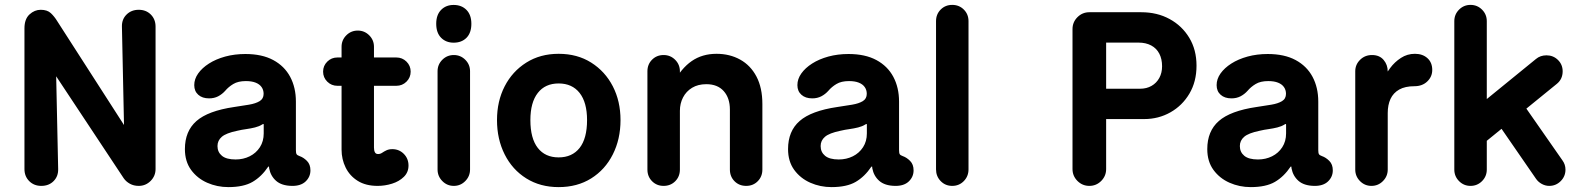

<svg xmlns="http://www.w3.org/2000/svg" viewBox="-20 -750 6451 785"><path d="M148.8 10Q119 10 99.5 -9.5Q80 -29 80 -58.8V-634.2Q80 -672 100.6 -691Q121.2 -710 146.5 -710Q173.2 -710 187.9 -696.2Q202.5 -682.5 214.2 -663.2L512 -200L488.8 -154.5L478.5 -641.2Q477.8 -671.2 497.5 -690.6Q517.2 -710 547.2 -710Q577.2 -710 596.6 -690.6Q616 -671.2 616 -641.2V-58.8Q616 -30.5 595.8 -10.2Q575.5 10 547.2 10Q526.8 10 511 1.2Q495.2 -7.5 485.8 -21.2L167.2 -502.2L207.8 -527L217.8 -58.8Q218.5 -29 199.1 -9.5Q179.8 10 148.8 10Z M913.8 15Q867.5 15 827 -2.9Q786.5 -20.8 761.2 -55.4Q736 -90 736 -140.5Q736 -213.8 783.2 -255.2Q830.5 -296.8 937.2 -312.5Q970.5 -317.5 997.8 -322Q1025 -326.5 1041.4 -336.4Q1057.8 -346.2 1057.8 -366.5Q1057.8 -382.2 1049.5 -394Q1041.2 -405.8 1025.2 -412.1Q1009.2 -418.5 985.2 -418.5Q953.5 -418.5 933.9 -406.6Q914.2 -394.8 900.5 -378.5Q888.2 -364.8 871.9 -356.2Q855.5 -347.8 834.8 -347.8Q807.2 -347.8 790.8 -362.4Q774.2 -377 774.2 -402Q774.2 -427 790.2 -449.6Q806.2 -472.2 834.4 -490.2Q862.5 -508.2 900.9 -518.8Q939.2 -529.2 983.2 -529.2Q1051.2 -529.2 1097.1 -504.5Q1143 -479.8 1166.4 -435.9Q1189.8 -392 1189.8 -334.5V-136.5Q1189.8 -124.2 1192.6 -119.6Q1195.5 -115 1204.8 -111.8Q1221 -106.2 1235.1 -92Q1249.2 -77.8 1249.2 -53.5Q1249.2 -26.8 1229.4 -8Q1209.5 10.8 1172.8 10Q1131.5 9.2 1109 -10.5Q1086.5 -30.2 1080.5 -61.5L1079.8 -68.8H1076.8Q1049.5 -28 1012.8 -6.5Q976 15 913.8 15ZM943.2 -98Q974.8 -98 1000.9 -111Q1027 -124 1042.6 -148.1Q1058.2 -172.2 1058.2 -204.5V-240.2Q1058.2 -243 1056.8 -243.1Q1055.2 -243.2 1051.5 -240.8Q1039.5 -233.2 1022.6 -229Q1005.8 -224.8 987.2 -222.2Q968.8 -219.8 949.5 -215.2Q904.2 -205.8 886.8 -190.6Q869.2 -175.5 869.2 -152.8Q869.2 -128 887.4 -113Q905.5 -98 943.2 -98Z M1523.8 10Q1475.5 10 1442.8 -10.4Q1410 -30.8 1393.2 -64.9Q1376.5 -99 1376.5 -138.2V-558.8Q1376.5 -586.2 1395.9 -605.6Q1415.2 -625 1442.8 -625Q1470.2 -625 1489.6 -605.6Q1509 -586.2 1509 -558.8V-146.8Q1509 -134.5 1512.8 -127.4Q1516.5 -120.2 1525.8 -120.2Q1535 -120.2 1542.6 -125.5Q1550.2 -130.8 1560.2 -135.5Q1570.2 -140.2 1584 -140.2Q1611.8 -140.2 1631 -120.9Q1650.2 -101.5 1650.2 -73.2Q1650.2 -45.5 1631.1 -26.9Q1612 -8.2 1583 0.9Q1554 10 1523.8 10ZM1359.5 -399.2Q1335.2 -399.2 1318.1 -416.1Q1301 -433 1301 -457.2Q1301 -481.2 1318.1 -498.1Q1335.2 -515 1359.5 -515H1600.5Q1624.8 -515 1641.9 -498.1Q1659 -481.2 1659 -457.2Q1659 -433 1641.9 -416.1Q1624.8 -399.2 1600.5 -399.2Z M1835.5 10Q1807.8 10 1788.4 -9.8Q1769 -29.5 1769 -57V-458.8Q1769 -486.2 1788.4 -505.6Q1807.8 -525 1835.5 -525Q1863 -525 1882.4 -505.6Q1901.8 -486.2 1901.8 -458.8V-57Q1901.8 -29.5 1882.4 -9.8Q1863 10 1835.5 10ZM1834.8 -575.5Q1803.5 -575.5 1783.5 -595.6Q1763.5 -615.8 1763.5 -652.8Q1763.5 -689.2 1783.4 -709.5Q1803.3 -729.8 1834.6 -729.8Q1867.2 -729.8 1887.2 -709.5Q1907.2 -689.2 1907.2 -652.8Q1907.2 -615.8 1887.4 -595.6Q1867.5 -575.5 1834.8 -575.5Z M2264 15Q2188.8 15 2131.8 -20.6Q2074.8 -56.2 2043.4 -118.6Q2012 -181 2012 -259Q2012 -336.2 2043.4 -397.2Q2074.8 -458.2 2131.8 -494.1Q2188.8 -530 2264 -530Q2340.2 -530 2397.1 -494.1Q2454 -458.2 2485.5 -397.2Q2517 -336.2 2517 -259Q2517 -181 2485.5 -118.6Q2454 -56.2 2397.1 -20.6Q2340.2 15 2264 15ZM2264 -106.5Q2319.2 -106.5 2349.8 -145.2Q2380.2 -184 2380.2 -259Q2380.2 -331.2 2349.8 -370Q2319.2 -408.8 2264 -408.8Q2209 -408.8 2178.8 -370Q2148.5 -331.2 2148.5 -259Q2148.5 -184 2178.8 -145.2Q2209 -106.5 2264 -106.5Z M2693.2 10Q2665 10 2646 -9.1Q2627 -28.2 2627 -56.8V-458.5Q2627 -487 2646 -506Q2665 -525 2693.2 -525Q2721 -525 2740.4 -505.6Q2759.8 -486.2 2759.8 -458.5V-397.5L2733 -410.2Q2765 -470.5 2808 -500.2Q2851 -530 2909.5 -530Q2963.5 -530 3006.1 -506.4Q3048.8 -482.8 3072.9 -436.9Q3097 -391 3097 -324.5V-56.8Q3097 -28.2 3078.1 -9.1Q3059.2 10 3030.8 10Q3002 10 2983.1 -9.1Q2964.2 -28.2 2964.2 -56.8V-302Q2964.2 -349.2 2939 -377.5Q2913.8 -405.8 2867.8 -405.8Q2833.8 -405.8 2809.6 -391.1Q2785.5 -376.5 2772.6 -351.6Q2759.8 -326.8 2759.8 -297V-56.8Q2759.8 -28.2 2740.8 -9.1Q2721.8 10 2693.2 10Z M3379.8 15Q3333.5 15 3293 -2.9Q3252.5 -20.8 3227.2 -55.4Q3202 -90 3202 -140.5Q3202 -213.8 3249.2 -255.2Q3296.5 -296.8 3403.2 -312.5Q3436.5 -317.5 3463.8 -322Q3491 -326.5 3507.4 -336.4Q3523.8 -346.2 3523.8 -366.5Q3523.8 -382.2 3515.5 -394Q3507.2 -405.8 3491.2 -412.1Q3475.2 -418.5 3451.2 -418.5Q3419.5 -418.5 3399.9 -406.6Q3380.2 -394.8 3366.5 -378.5Q3354.2 -364.8 3337.9 -356.2Q3321.5 -347.8 3300.8 -347.8Q3273.2 -347.8 3256.8 -362.4Q3240.2 -377 3240.2 -402Q3240.2 -427 3256.2 -449.6Q3272.2 -472.2 3300.4 -490.2Q3328.5 -508.2 3366.9 -518.8Q3405.2 -529.2 3449.2 -529.2Q3517.2 -529.2 3563.1 -504.5Q3609 -479.8 3632.4 -435.9Q3655.8 -392 3655.8 -334.5V-136.5Q3655.8 -124.2 3658.6 -119.6Q3661.5 -115 3670.8 -111.8Q3687 -106.2 3701.1 -92Q3715.2 -77.8 3715.2 -53.5Q3715.2 -26.8 3695.4 -8Q3675.5 10.8 3638.8 10Q3597.5 9.2 3575 -10.5Q3552.5 -30.2 3546.5 -61.5L3545.8 -68.8H3542.8Q3515.5 -28 3478.8 -6.5Q3442 15 3379.8 15ZM3409.2 -98Q3440.8 -98 3466.9 -111Q3493 -124 3508.6 -148.1Q3524.2 -172.2 3524.2 -204.5V-240.2Q3524.2 -243 3522.8 -243.1Q3521.2 -243.2 3517.5 -240.8Q3505.5 -233.2 3488.6 -229Q3471.8 -224.8 3453.2 -222.2Q3434.8 -219.8 3415.5 -215.2Q3370.2 -205.8 3352.8 -190.6Q3335.2 -175.5 3335.2 -152.8Q3335.2 -128 3353.4 -113Q3371.5 -98 3409.2 -98Z M3873.2 10Q3845 10 3826 -9.6Q3807 -29.2 3807 -57.5V-663.5Q3807 -691.8 3826 -710.9Q3845 -730 3873.2 -730Q3901.5 -730 3920.6 -710.9Q3939.8 -691.8 3939.8 -663.5V-57.5Q3939.8 -29.2 3920.6 -9.6Q3901.5 10 3873.2 10Z M4433.8 10Q4405.5 10 4385.2 -10.2Q4365 -30.5 4365 -58.8V-631.2Q4365 -659.5 4385.2 -679.8Q4405.5 -700 4433.8 -700H4502.5V-58.8Q4502.5 -30.5 4482.4 -10.2Q4462.2 10 4433.8 10ZM4471.5 -263.2V-387.2H4641Q4668 -387.2 4688.2 -398.9Q4708.5 -410.5 4719.9 -431.4Q4731.2 -452.2 4731.2 -479Q4731.2 -508.8 4719.9 -530.6Q4708.5 -552.5 4686.8 -564.1Q4665 -575.8 4635.2 -575.8H4471.5V-700H4646.2Q4711.2 -700 4762 -672.2Q4812.8 -644.5 4842.4 -595.5Q4872 -546.5 4872 -481.5Q4872 -416.2 4842.9 -367.1Q4813.8 -318 4765.1 -290.6Q4716.5 -263.2 4657.8 -263.2Z M5093.8 15Q5047.5 15 5007 -2.9Q4966.5 -20.8 4941.2 -55.4Q4916 -90 4916 -140.5Q4916 -213.8 4963.2 -255.2Q5010.5 -296.8 5117.2 -312.5Q5150.5 -317.5 5177.8 -322Q5205 -326.5 5221.4 -336.4Q5237.8 -346.2 5237.8 -366.5Q5237.8 -382.2 5229.5 -394Q5221.2 -405.8 5205.2 -412.1Q5189.2 -418.5 5165.2 -418.5Q5133.5 -418.5 5113.9 -406.6Q5094.2 -394.8 5080.5 -378.5Q5068.2 -364.8 5051.9 -356.2Q5035.5 -347.8 5014.8 -347.8Q4987.2 -347.8 4970.8 -362.4Q4954.2 -377 4954.2 -402Q4954.2 -427 4970.2 -449.6Q4986.2 -472.2 5014.4 -490.2Q5042.5 -508.2 5080.9 -518.8Q5119.2 -529.2 5163.2 -529.2Q5231.2 -529.2 5277.1 -504.5Q5323 -479.8 5346.4 -435.9Q5369.8 -392 5369.8 -334.5V-136.5Q5369.8 -124.2 5372.6 -119.6Q5375.5 -115 5384.8 -111.8Q5401 -106.2 5415.1 -92Q5429.2 -77.8 5429.2 -53.5Q5429.2 -26.8 5409.4 -8Q5389.5 10.8 5352.8 10Q5311.5 9.2 5289 -10.5Q5266.5 -30.2 5260.5 -61.5L5259.8 -68.8H5256.8Q5229.5 -28 5192.8 -6.5Q5156 15 5093.8 15ZM5123.2 -98Q5154.8 -98 5180.9 -111Q5207 -124 5222.6 -148.1Q5238.2 -172.2 5238.2 -204.5V-240.2Q5238.2 -243 5236.8 -243.1Q5235.2 -243.2 5231.5 -240.8Q5219.5 -233.2 5202.6 -229Q5185.8 -224.8 5167.2 -222.2Q5148.8 -219.8 5129.5 -215.2Q5084.2 -205.8 5066.8 -190.6Q5049.2 -175.5 5049.2 -152.8Q5049.2 -128 5067.4 -113Q5085.5 -98 5123.2 -98Z M5587.2 10Q5559.8 10 5540.4 -9.6Q5521 -29.2 5521 -56.8V-458.5Q5521 -486 5540.8 -505.5Q5560.5 -525 5589.5 -525Q5620 -525 5636.9 -505.1Q5653.8 -485.2 5653.8 -457.8V-411.5L5634.8 -423.2Q5645.5 -447.2 5663.8 -471.9Q5682 -496.5 5707.8 -513.2Q5733.5 -530 5765 -530Q5796.5 -530 5816.1 -512.2Q5835.8 -494.5 5835.8 -464Q5835.8 -436.5 5815.5 -417Q5795.2 -397.5 5763 -397.5Q5724.8 -397.5 5700.6 -383.8Q5676.5 -370 5665.1 -345.5Q5653.8 -321 5653.8 -288V-56.8Q5653.8 -29.2 5634.2 -9.6Q5614.8 10 5587.2 10Z M5992.2 10Q5964.8 10 5945.4 -9.5Q5926 -29 5926 -56.8V-663.5Q5926 -691.2 5945.4 -710.6Q5964.8 -730 5992.2 -730Q6020 -730 6039.4 -710.6Q6058.8 -691.2 6058.8 -663.5V-56.8Q6058.8 -29 6039.4 -9.5Q6020 10 5992.2 10ZM6009 -304.5 6259.8 -508.8Q6277.5 -523.8 6303 -523.8Q6330.5 -523.8 6349.8 -504.9Q6369 -486 6369 -458.5Q6369 -426.5 6345.2 -407.2L6009 -133.8ZM6314.2 10Q6298.2 10 6283.6 2Q6269 -6 6260.2 -18.8L6090.5 -264.8L6193.2 -345.2L6368 -94.5Q6380.5 -77.5 6380.5 -56.5Q6380.5 -29 6361 -9.5Q6341.5 10 6314.2 10Z"/></svg>

Font: National Park
Style: Regular
Weight: 400
Designer: Andrea Herstowski, Ben Hoepner
Version: Version 1.009